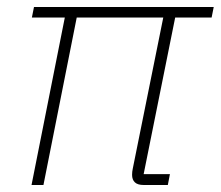

<svg xmlns="http://www.w3.org/2000/svg" viewBox="-20 -528 630 548"><path d="M459 0H390Q373 0 365 -7.5Q357 -15 357 -29Q357 -34 357.5 -38Q358 -42 359 -47L446 -478H199L104 0H70L165 -478H71L77 -508H590L584 -478H480L390 -31H465Z"/></svg>

Font: IBM Plex Sans ExtraLight
Style: Italic
Weight: 250
Italic angle: -11.31°
Designer: Mike Abbink, Paul van der Laan, Pieter van Rosmalen
Foundry: Bold Monday
Version: Version 3.201